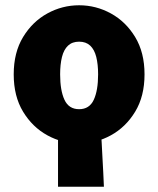

<svg xmlns="http://www.w3.org/2000/svg" viewBox="-20 -532 600 728"><path d="M280 12Q216 12 159.5 -19Q103 -50 67.5 -108.5Q32 -167 32 -250Q32 -333 67.5 -391.5Q103 -450 159.5 -481Q216 -512 280 -512Q344 -512 400.5 -481Q457 -450 492.5 -391.5Q528 -333 528 -250Q528 -167 492.5 -108.5Q457 -50 400.5 -19Q344 12 280 12ZM280 -118Q319 -118 335.5 -153.5Q352 -189 352 -250Q352 -288 345 -316Q338 -344 322 -359Q306 -374 280 -374Q254 -374 238 -359Q222 -344 215 -316Q208 -288 208 -250Q208 -189 224.5 -153.5Q241 -118 280 -118ZM200 176V-54L362 -48Q364 -20 365.5 8.5Q367 37 368.5 65.5Q370 94 371.5 121.5Q373 149 374 176Z"/></svg>

Font: Source Sans 3 Black
Style: Regular
Weight: 900
Designer: Paul D. Hunt
Foundry: Adobe
Version: Version 3.046;hotconv 1.0.118;makeotfexe 2.5.65603